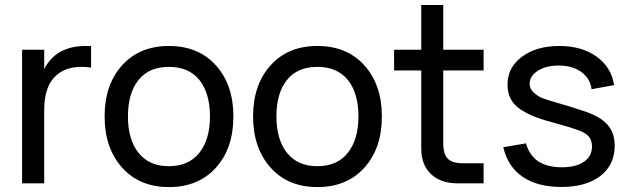

<svg xmlns="http://www.w3.org/2000/svg" viewBox="-20 -741 2544 776"><path d="M348.1 -554.7V-467.8Q330.6 -470.7 307.6 -470.7Q238.3 -470.7 198.5 -427.5Q158.7 -384.3 158.7 -296.9V0H69.3V-540H158.7V-461.9Q206.5 -555.2 326.7 -555.2Q341.3 -555.2 348.1 -554.7Z M662.6 15.1Q543.5 15.1 473.1 -64Q402.8 -143.1 402.8 -270.5Q402.8 -398.4 473.4 -476.8Q543.9 -555.2 662.6 -555.2Q782.2 -555.2 852.8 -476.6Q923.3 -397.9 923.3 -270.5Q923.3 -142.1 852.8 -63.5Q782.2 15.1 662.6 15.1ZM662.6 -69.3Q742.7 -69.3 785.6 -123.3Q828.6 -177.2 828.6 -270.5Q828.6 -364.7 785.9 -417.7Q743.2 -470.7 662.6 -470.7Q582 -470.7 539.6 -417.5Q497.1 -364.3 497.1 -270.5Q497.1 -176.8 540 -123Q583 -69.3 662.6 -69.3Z M1262.7 15.1Q1143.6 15.1 1073.2 -64Q1002.9 -143.1 1002.9 -270.5Q1002.9 -398.4 1073.5 -476.8Q1144 -555.2 1262.7 -555.2Q1382.3 -555.2 1452.9 -476.6Q1523.4 -397.9 1523.4 -270.5Q1523.4 -142.1 1452.9 -63.5Q1382.3 15.1 1262.7 15.1ZM1262.7 -69.3Q1342.8 -69.3 1385.7 -123.3Q1428.7 -177.2 1428.7 -270.5Q1428.7 -364.7 1386 -417.7Q1343.3 -470.7 1262.7 -470.7Q1182.1 -470.7 1139.6 -417.5Q1097.2 -364.3 1097.2 -270.5Q1097.2 -176.8 1140.1 -123Q1183.1 -69.3 1262.7 -69.3Z M1572.8 -456.1V-540H1682.6V-720.7H1771.5V-540H1934.6V-456.1H1771.5V-161.6Q1771.5 -118.2 1789.8 -99.6Q1808.1 -81.1 1851.1 -81.1H1934.6V0H1830.1Q1761.2 0 1721.9 -37.4Q1682.6 -74.7 1682.6 -140.1V-456.1Z M2249 14.6Q2152.3 14.6 2092.3 -26.4Q2032.2 -67.4 2014.2 -146L2106 -161.6Q2132.3 -64.9 2250.5 -64.9Q2307.6 -64.9 2340.1 -87.2Q2372.6 -109.4 2372.6 -149.4Q2372.6 -172.4 2361.1 -187.5Q2349.6 -202.6 2318.8 -214.4Q2287.1 -226.1 2224.6 -243.2Q2177.7 -255.4 2147.2 -266.8Q2116.7 -278.3 2087.9 -296.1Q2059.1 -314 2045.2 -339.6Q2031.2 -365.2 2031.2 -399.4Q2031.2 -468.3 2089.6 -511.7Q2147.9 -555.2 2240.7 -555.2Q2331.1 -555.2 2391.1 -512.2Q2451.2 -469.2 2461.9 -397L2371.1 -380.4Q2364.7 -424.8 2329.1 -450.4Q2293.5 -476.1 2237.3 -476.1Q2187.5 -476.1 2154.1 -455.1Q2120.6 -434.1 2120.6 -401.9Q2120.6 -381.3 2138.7 -365.7Q2156.7 -350.1 2172.4 -344.2Q2188 -338.4 2223.1 -328.1Q2229.5 -326.2 2232.4 -325.2Q2272.5 -314.5 2336.9 -293Q2404.8 -271 2434.6 -237.8Q2464.4 -204.6 2464.4 -152.3Q2464.4 -74.7 2406.7 -30Q2349.1 14.6 2249 14.6Z"/></svg>

Font: Vela Sans Med
Style: Regular
Weight: 500
Designer: Principal design: Mikhail Sharanda - project Manrope.
Design modification: Ravid Balaliev
Foundry: Mikhail Sharanda
Version: Version 1.001